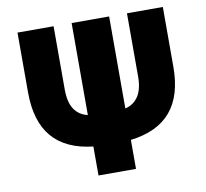

<svg xmlns="http://www.w3.org/2000/svg" viewBox="-81 -821 979 911"><g transform="rotate(-10 409.0 -365.0)"><path d="M502 -289.1Q543 -298.8 565.4 -333Q587.9 -367.2 587.9 -427.7V-732.4H760.7V-444.3Q760.7 -305.7 696.3 -229.5Q631.8 -153.3 502 -137.7V2H321.3V-137.7Q190.4 -152.3 125.5 -228.5Q60.5 -304.7 60.5 -444.3V-732.4H234.4V-427.7Q234.4 -366.2 256.8 -332.5Q279.3 -298.8 321.3 -289.1V-732.4H502Z"/></g></svg>

Font: Gen Shin Gothic Heavy
Style: Bold
Weight: 900
Designer: [Source Han Sans]
Ryoko NISHIZUKA  (kana & ideographs); Paul D. Hunt (Latin, Greek & Cyrillic); Wenlong ZHANG  (bopomofo
Version: Version 1.002.20150607